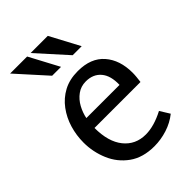

<svg xmlns="http://www.w3.org/2000/svg" viewBox="-220 -827 933 933"><g transform="rotate(-45 247.0 -360.0)"><path d="M270 -509Q360 -509 406.5 -455.5Q453 -402 453 -315Q453 -301 451.5 -286.5Q450 -272 448 -256H132Q132 -161 174 -109Q216 -57 286 -57Q343 -57 412 -93L443 -43Q408 -15 364 -1Q320 13 275 13Q197 13 145.5 -24Q94 -61 69 -120Q44 -179 44 -243Q44 -293 58 -340Q72 -387 100.5 -425.5Q129 -464 171 -486.5Q213 -509 270 -509ZM262 -446Q228 -446 202 -427Q176 -408 160 -378.5Q144 -349 138 -318H366Q368 -380 340 -413Q312 -446 262 -446ZM288 -733 369 -581H307L170 -733ZM146 -733 227 -581H166L29 -733Z"/></g></svg>

Font: Rosario Light
Style: Regular
Weight: 300
Designer: Hector Gatti
Foundry: Omnibus Type
Version: Version 1.101; ttfautohint (v1.8.1.43-b0c9)